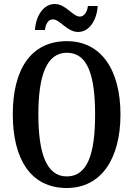

<svg xmlns="http://www.w3.org/2000/svg" viewBox="-20 -931 668 961"><path d="M371 -771C428 -771 465 -832 469 -901H420C417 -874 403 -848 380 -848C344 -848 310 -911 254 -911C196 -911 159 -849 155 -781H205C208 -808 220 -834 244 -834C281 -834 315 -771 371 -771ZM314 10C487 10 583 -137 583 -358C583 -580 487 -725 315 -725C132 -725 44 -580 44 -359C44 -137 132 10 314 10ZM314 -48C213 -48 172 -163 172 -358C172 -553 213 -667 315 -667C419 -667 456 -553 456 -358C456 -163 419 -48 314 -48Z"/></svg>

Font: Noto Serif Hebrew ExtraCondensed SemiBold
Style: Regular
Weight: 600
Width: 2
Designer: Monotype Design Team
Foundry: Monotype Imaging Inc.
Version: Version 2.004